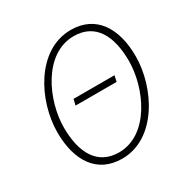

<svg xmlns="http://www.w3.org/2000/svg" viewBox="-157 -807 930 955"><g transform="rotate(-30 308.5 -329.5)"><path d="M207 -333H443L450 -367H215ZM277 12C473 12 589 -216 589 -397C589 -558 518 -671 374 -671C178 -671 62 -443 62 -262C62 -101 132 12 277 12ZM279 -23C155 -23 102 -123 102 -267C102 -422 199 -637 371 -637C496 -637 548 -536 548 -393C548 -237 451 -23 279 -23Z"/></g></svg>

Font: Source Sans Pro Light
Style: Italic
Weight: 300
Italic angle: -11°
Designer: Paul D. Hunt
Foundry: Adobe Systems Incorporated
Version: Version 3.006;hotconv 1.0.111;makeotfexe 2.5.65597